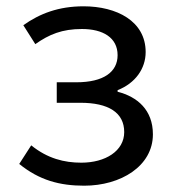

<svg xmlns="http://www.w3.org/2000/svg" viewBox="-20 -576 550 609"><path d="M247 13C363 13 465 -49 465 -150C465 -227 416 -269 353 -285V-290C409 -312 442 -358 442 -411C442 -509 350 -556 245 -556C166 -556 106 -533 54 -496L92 -436C136 -467 177 -484 240 -484C306 -484 353 -457 353 -401C353 -348 309 -315 222 -315H160V-250H235C324 -250 374 -219 374 -157C374 -97 314 -60 238 -60C184 -60 131 -73 79 -115L41 -56C105 -4 170 13 247 13Z"/></svg>

Font: Kinto Sans
Style: Regular
Weight: 400
Designer: Authors: Ryoko NISHIZUKA  (kana & ideographs); Paul D. Hunt (Latin, Greek & Cyrillic); Wenlong ZHANG  (bopomofo); Sandol
Foundry: Adobe Systems Incorporated, ookami Inc.
Version: Version 0.001